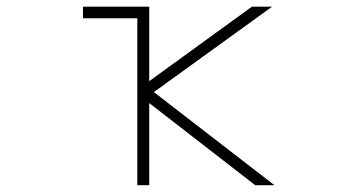

<svg xmlns="http://www.w3.org/2000/svg" viewBox="-20 -544 1040 566"><path d="M384.8 -490.2H224.6V-524.4H419.9V-304.7L722.7 -524.4H782.2L433.6 -272.5L789.1 2H732.4L419.9 -240.2V2H384.8Z"/></svg>

Font: GenEi Gothic M ExtraLight
Style: Regular
Weight: 200
Designer: o_tamon (Modified); [Source Han Sans]
Ryoko NISHIZUKA  (kana & ideographs); Paul D. Hunt (Latin, Greek & Cyrillic); Wenl
Version: Version 1.1a;Original Version 1.004